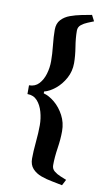

<svg xmlns="http://www.w3.org/2000/svg" viewBox="-93 -712 522 928"><g transform="rotate(10 168.0 -248.0)"><path d="M117 -252V-261Q144 -268 171.5 -290.5Q199 -313 217.5 -347Q236 -381 236 -421Q236 -456 229 -499.5Q222 -543 222 -578Q222 -596.2 235.5 -607.1Q249 -618 266.5 -625Q284 -632 296 -637L281 -666Q259 -662 230.9 -656.5Q202.8 -651 176.5 -641.5Q150.2 -632 133.1 -613.5Q116 -595 116 -564Q116 -530 120.5 -488Q125 -446 125 -411Q125 -379 116 -348.6Q107 -318.2 88.5 -298.1Q70 -278 40 -278V-235Q70 -235 88.5 -214.5Q107 -194 116 -162Q125 -130 125 -97Q125 -60 120.5 -13.5Q116 33 116 68Q116 99 133.1 117.5Q150.2 136 176.5 145.5Q202.8 155 230.9 160Q259 165 281 170L296 141Q284 136 266.5 129Q249 122 235.5 111Q222 100 222 82Q222 43 229 -2.5Q236 -48 236 -87Q236 -129 217.5 -164Q199 -199 171.5 -222Q144 -245 117 -252Z"/></g></svg>

Font: Buenard
Style: Regular
Weight: 400
Version: Version 2.000